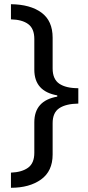

<svg xmlns="http://www.w3.org/2000/svg" viewBox="-20 -734 420 912"><path d="M32 86Q84 84 113.5 62.5Q143 41 143 -8V-153Q143 -256 252 -275V-281Q143 -300 143 -403V-549Q143 -598 114 -619.5Q85 -641 32 -642V-714Q124 -713 177 -674Q230 -635 230 -555V-409Q230 -358 261.5 -336.5Q293 -315 352 -315V-242Q293 -241 261.5 -220Q230 -199 230 -149V0Q230 79 175 118.5Q120 158 32 158Z"/></svg>

Font: Noto Sans Inscriptional Pahlavi
Style: Regular
Weight: 400
Designer: Monotype Design Team
Foundry: Monotype Imaging Inc.
Version: Version 2.003; ttfautohint (v1.8.4.7-5d5b)